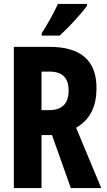

<svg xmlns="http://www.w3.org/2000/svg" viewBox="-20 -951 540 971"><path d="M191 -783V-771H282C328 -813 394 -884 420 -922V-931H273C252 -886 225 -836 191 -783ZM50 0H190V-268H243L338 0H492L365 -305C439 -348 468 -416 468 -506C468 -644 390 -714 230 -714H50ZM227 -394H190V-589H229C297 -589 327 -556 327 -493C327 -426 293 -394 227 -394Z"/></svg>

Font: Noto Sans Mono ExtraCondensed ExtraBold
Style: Regular
Weight: 800
Width: 2
Designer: Monotype Design Team
Foundry: Monotype Imaging Inc.
Version: Version 2.014